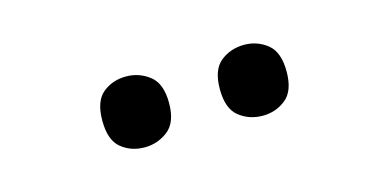

<svg xmlns="http://www.w3.org/2000/svg" viewBox="-30 -845 637 314"><g transform="rotate(-15 288.5 -688.0)"><path d="M388 -628Q365 -628 348 -641.5Q331 -655 331 -688Q331 -721 348 -734.5Q365 -748 388 -748Q410 -748 427 -734.5Q444 -721 444 -688Q444 -655 427 -641.5Q410 -628 388 -628ZM188 -628Q165 -628 148.5 -641.5Q132 -655 132 -688Q132 -721 148.5 -734.5Q165 -748 188 -748Q210 -748 227.5 -734.5Q245 -721 245 -688Q245 -655 227.5 -641.5Q210 -628 188 -628Z"/></g></svg>

Font: Noto Serif Toto SemiBold
Style: Regular
Weight: 600
Designer: Monotype Design Team
Foundry: Monotype Imaging Inc.
Version: Version 2.001; ttfautohint (v1.8.4.7-5d5b)